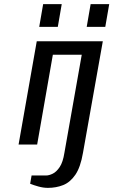

<svg xmlns="http://www.w3.org/2000/svg" viewBox="-20 -700 549 930"><path d="M170 -570 189 -680H279L260 -570ZM400 -570 419 -680H509L490 -570ZM212 210Q190 210 166.5 203.5Q143 197 126 190L133 150H203Q218 150 236 141Q254 132 269.5 108.5Q285 85 292 40L376 -435H236L160 0H70L158 -500H478L382 40Q370 110 345 146.5Q320 183 286 196.5Q252 210 212 210Z"/></svg>

Font: Cuprum
Style: Italic
Weight: 400
Italic angle: -10°
Designer: Jovanny Lemonad
Foundry: Jovanny Lemonad
Version: Version 3.000